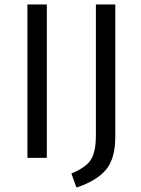

<svg xmlns="http://www.w3.org/2000/svg" viewBox="-20 -708 634 861"><path d="M497 -688V-95Q497 4 455 53.5Q413 103 323 133L300 70Q366 43 388 7.5Q410 -28 410 -99V-688ZM190 0H103V-688H190Z"/></svg>

Font: FiraSans
Style: Regular
Weight: 350
Designer: Carrois Corporate & Edenspiekermann AG
Foundry: Carrois Corporate GbR & Edenspiekermann AG
Version: Version 3.106;PS 003.106;hotconv 1.0.70;makeotf.lib2.5.58329